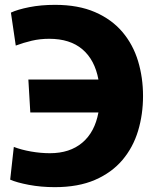

<svg xmlns="http://www.w3.org/2000/svg" viewBox="-20 -760 641 792"><path d="M206 12Q149 12 99 2.5Q49 -7 22 -19L37 -154Q68 -142 108 -135Q148 -128 186 -128Q268 -128 319.5 -171.5Q371 -215 386 -296H105L97 -432H386Q371 -513 320 -556.5Q269 -600 183 -600Q145 -600 111 -592Q77 -584 45 -572L25 -708Q53 -721 101 -730.5Q149 -740 207 -740Q303 -740 372 -710Q441 -680 485 -628Q529 -576 549.5 -508Q570 -440 570 -364Q570 -288 549.5 -220Q529 -152 485 -100Q441 -48 372 -18Q303 12 206 12Z"/></svg>

Font: Murecho
Style: Bold
Weight: 700
Designer: Neil Summerour
Foundry: Positype
Version: Version 1.010; ttfautohint (v1.8.3)